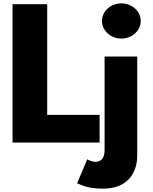

<svg xmlns="http://www.w3.org/2000/svg" viewBox="-20 -850 914 1145"><path d="M703.8 -830C640 -830 588.2 -783 588.2 -725C588.2 -667 640 -620 703.8 -620C767.5 -620 819.2 -667 819.2 -725C819.2 -783 767.5 -830 703.8 -830ZM603.7 -513H798.3V79C798.3 170 750 275 594.8 275C502.5 275 467.2 254 439.8 243L500.2 100C500.2 100 525.5 115 549.8 115C582.8 115 603.7 93 603.7 45ZM261.5 -825H54.8V0H574V-165H261.5Z"/></svg>

Font: Hussar
Style: BdWide
Weight: 700
Foundry: Cannot Into Space Fonts
Version: Version 2.00